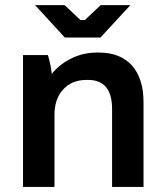

<svg xmlns="http://www.w3.org/2000/svg" viewBox="-20 -737 647 757"><path d="M235.8 -588.9 118.2 -716.8H234.9L296.9 -658.2H314.9L377 -716.8H494.1L376 -588.9ZM70.8 0V-520H168.9Q181.2 -477.5 184.1 -445.8Q216.8 -485.4 263.2 -507.6Q309.6 -529.8 362.8 -529.8H369.1Q454.6 -529.8 500.2 -478.8Q545.9 -427.7 545.9 -333V0H421.9V-307.1Q421.9 -421.9 327.1 -421.9H320.8Q263.7 -421.9 229.2 -384.5Q194.8 -347.2 194.8 -284.2V0Z"/></svg>

Font: Fixel Text SemiBold
Style: Regular
Weight: 600
Width: 4
Designer: AlfaBravo + MacPaw
Foundry: Kyrylo Tkachov, Marchela Mozhyna, Serhii Makarenko, Maria Weinstein, Zakhar Kryvoshyya
Version: Version 1.211